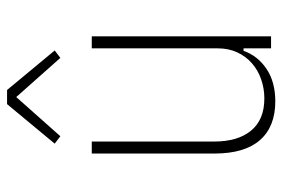

<svg xmlns="http://www.w3.org/2000/svg" viewBox="-148 -640 800 544"><g transform="rotate(-90 252.0 -368.0)"><path d="M387 -78H380Q366 -38 329 -13Q292 12 237 12Q165 12 127 -31.5Q89 -75 89 -160V-508H123V-161Q123 -94 154 -56.5Q185 -19 245 -19Q273 -19 299 -28Q325 -37 344.5 -54Q364 -71 375.5 -95.5Q387 -120 387 -151V-508H421V0H387ZM269 -748 381 -613 360 -597 249 -722 138 -597 117 -613 229 -748Z"/></g></svg>

Font: IBM Plex Sans Condensed ExtraLight
Style: Regular
Weight: 200
Width: 3
Designer: Mike Abbink, Paul van der Laan, Pieter van Rosmalen
Foundry: Bold Monday
Version: Version 1.3